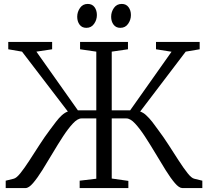

<svg xmlns="http://www.w3.org/2000/svg" viewBox="-20 -956 1058 976"><path d="M9 0V-37.5L49.5 -47.5Q63.5 -50.5 83.8 -75.8Q104 -101 128.5 -138.8Q153 -176.5 180 -218.5Q207 -260.5 234.5 -297Q250 -318 264.8 -337.2Q279.5 -356.5 294.5 -370.2Q309.5 -384 325 -389L92 -693.5L22 -705.5V-743H245V-705.5L165 -693.5L376 -395H469.5V-693.5L387 -705.5V-743H630.5V-705.5L548 -693.5V-395H641.5L852 -693L773 -705.5V-743H995V-705.5L924 -693.5L692.5 -389Q708 -384 723.2 -370Q738.5 -356 753.5 -337Q768.5 -318 783.5 -296.5Q811 -260 838 -218Q865 -176 889.2 -138.5Q913.5 -101 933.5 -75.8Q953.5 -50.5 967.5 -47.5L1008.5 -37.5V0H907Q890.5 0 868.8 -25.5Q847 -51 822 -91.2Q797 -131.5 770 -176.8Q743 -222 716.8 -262.2Q690.5 -302.5 666.5 -328.2Q642.5 -354 622.5 -354H548V-48.5L632.5 -36.5V0H385V-37.5L469.5 -47.5V-354H394Q374.5 -354 350.5 -328.2Q326.5 -302.5 300.2 -262.2Q274 -222 247.2 -176.8Q220.5 -131.5 195.2 -91.2Q170 -51 148.2 -25.5Q126.5 0 109.5 0ZM418.5 -814.5Q396.5 -814.5 384.5 -830.8Q372.5 -847 372.5 -871Q372.5 -895.5 386.8 -915.8Q401 -936 425.5 -936H426.5Q448.5 -936 460.5 -919.8Q472.5 -903.5 472.5 -879.5Q472.5 -855 458.2 -834.8Q444 -814.5 419.5 -814.5ZM591 -814.5Q569.5 -814.5 557.2 -830.8Q545 -847 545 -871Q545 -895.5 559.2 -915.8Q573.5 -936 598.5 -936H599.5Q621 -936 633.2 -919.8Q645.5 -903.5 645.5 -879.5Q645.5 -855 631.2 -834.8Q617 -814.5 592 -814.5Z"/></svg>

Font: Merriweather 48pt Light
Style: Regular
Weight: 300
Version: Version 2.100